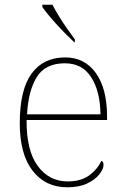

<svg xmlns="http://www.w3.org/2000/svg" viewBox="-20 -786 529 816"><path d="M266 10Q173 10 118.5 -60.5Q64 -131 64 -262Q64 -404 114 -473Q164 -542 257 -542Q340 -542 387.5 -475.5Q435 -409 435 -290V-276H93Q92 -146 140.5 -80.5Q189 -15 267 -15Q324 -15 359 -40.5Q394 -66 411 -103Q416 -100 418 -96Q420 -92 420 -85Q420 -68 402.5 -45.5Q385 -23 351 -6.5Q317 10 266 10ZM407 -300Q406 -397 368 -457Q330 -517 256 -517Q172 -517 136 -458Q100 -399 95 -300ZM296 -606Q281 -620 261.5 -639.5Q242 -659 222 -681Q202 -703 185.5 -723Q169 -743 160 -756V-766H203Q214 -744 230.5 -717Q247 -690 265.5 -664Q284 -638 298 -619V-606Z"/></svg>

Font: Noto Serif Tibetan Thin
Style: Regular
Weight: 250
Version: Version 2.103